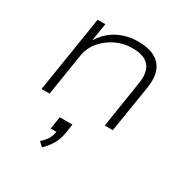

<svg xmlns="http://www.w3.org/2000/svg" viewBox="-177 -646 1038 1073"><g transform="rotate(30 342.0 -109.5)"><path d="M74 0 152 -492H202L184 -380H186Q223 -440 281.5 -470Q340 -500 410 -500Q477 -500 518.5 -477.5Q560 -455 576.5 -411.5Q593 -368 583 -305L534 0H482L529 -300Q537 -348 527 -381.5Q517 -415 486.5 -433.5Q456 -452 401 -452Q343 -452 293 -427Q243 -402 210.5 -362.5Q178 -323 170 -278L126 0ZM239 281 212 256Q238 234 251 210Q264 186 267 158L275 166H229L241 86H323L314 145Q307 186 288.5 219Q270 252 239 281Z"/></g></svg>

Font: Nunito Sans 7pt SemiExpanded ExtraLight
Style: Italic
Weight: 250
Width: 6
Italic angle: -9°
Designer: Vernon Adams
Foundry: Vernon Adams
Version: Version 3.101;gftools[0.9.27]